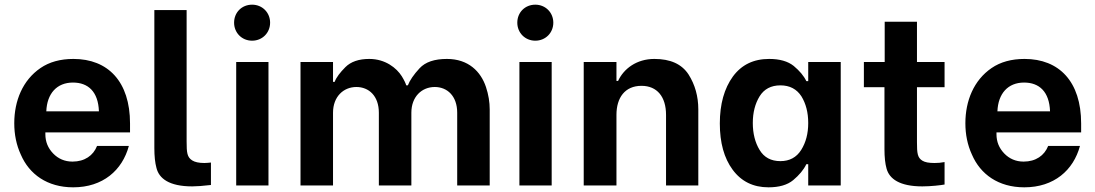

<svg xmlns="http://www.w3.org/2000/svg" viewBox="-20 -793 4683 821"><path d="M293 8C420 8 503 -65 531 -169H395C379 -128 342 -102 290 -102C257 -102 229 -114 207 -137C185 -160 174 -187 174 -219V-227H536V-265C536 -444 442 -541 294 -541C238 -541 191 -528 153 -502C77 -450 41 -362 41 -266C41 -218 50 -173 69 -132C105 -48 182 8 293 8ZM178 -317C181 -393 223 -440 292 -440C357 -440 400 -401 403 -317Z M802 4C821 4 848 2 882 -2V-98C871 -97 862 -96 854 -96C830 -96 813 -100 802 -107C780 -121 778 -140 778 -188V-750H640V-160C640 -125 643 -97 649 -75C660 -30 703 4 802 4Z M1058 -619C1102 -619 1135 -653 1135 -696C1135 -739 1102 -773 1058 -773C1014 -773 981 -740 981 -696C981 -653 1014 -619 1058 -619ZM990 0H1128V-528H990Z M1265 0H1404V-311C1404 -380 1449 -421 1504 -421C1557 -421 1600 -383 1600 -311V0H1739V-311C1739 -380 1784 -421 1839 -421C1892 -421 1935 -383 1935 -311V0H2074V-325C2074 -356 2069 -388 2058 -421C2036 -487 1983 -541 1891 -541C1838 -541 1799 -528 1774 -501C1749 -474 1732 -449 1724 -428H1717C1715 -436 1709 -449 1698 -467C1676 -502 1628 -541 1559 -541C1514 -541 1480 -529 1457 -506C1434 -483 1418 -462 1411 -443H1404V-528H1265Z M2269 -619C2313 -619 2346 -653 2346 -696C2346 -739 2313 -773 2269 -773C2225 -773 2192 -740 2192 -696C2192 -653 2225 -619 2269 -619ZM2201 0H2339V-528H2201Z M2476 0H2616V-302C2616 -375 2652 -426 2723 -426C2790 -426 2828 -379 2828 -302V0H2966V-325C2966 -381 2952 -431 2924 -475C2895 -519 2847 -541 2778 -541C2702 -541 2647 -499 2623 -447H2616V-528H2476Z M3266 8C3311 8 3347 -2 3372 -23C3397 -44 3416 -66 3428 -91H3436V0H3575V-528H3436V-446H3428C3417 -469 3399 -490 3374 -511C3349 -531 3314 -541 3269 -541C3202 -541 3151 -516 3114 -466C3077 -415 3058 -348 3058 -265C3058 -183 3076 -117 3113 -67C3150 -17 3201 8 3266 8ZM3317 -104C3277 -104 3247 -120 3228 -152C3209 -183 3199 -222 3199 -267C3199 -312 3209 -350 3228 -381C3247 -412 3277 -428 3317 -428C3357 -428 3387 -412 3407 -381C3426 -350 3436 -312 3436 -267C3436 -222 3426 -184 3406 -152C3386 -120 3356 -104 3317 -104Z M4019 -420V-528H3901V-700H3763V-528H3674V-420H3762V-155C3762 -121 3765 -93 3771 -72C3783 -28 3827 4 3924 4C3960 4 4004 -1 4019 -4V-100C4004 -97 3990 -96 3976 -96C3952 -96 3935 -99 3924 -106C3903 -119 3901 -138 3901 -185V-420Z M4360 8C4487 8 4570 -65 4598 -169H4462C4446 -128 4409 -102 4357 -102C4324 -102 4296 -114 4274 -137C4252 -160 4241 -187 4241 -219V-227H4603V-265C4603 -444 4509 -541 4361 -541C4305 -541 4258 -528 4220 -502C4144 -450 4108 -362 4108 -266C4108 -218 4117 -173 4136 -132C4172 -48 4249 8 4360 8ZM4245 -317C4248 -393 4290 -440 4359 -440C4424 -440 4467 -401 4470 -317Z"/></svg>

Font: Be Vietnam
Style: Bold
Weight: 700
Designer: Gabriel Lam
Foundry: TypeRant
Version: Version 4.000